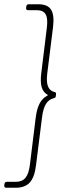

<svg xmlns="http://www.w3.org/2000/svg" viewBox="-38 -779 310 905"><path d="M35 106C95 106 123 75 132 -2L160 -225C167 -282 184 -308 215 -316C221 -317 225 -320 225 -326L226 -335C227 -341 225 -344 219 -345C189 -353 178 -379 185 -435L212 -651C221 -728 201 -759 141 -759H97C91 -759 87 -755 86 -749L85 -741C84 -735 88 -731 94 -731H135C175 -731 190 -708 183 -650L157 -438C149 -379 159 -348 185 -333C188 -332 188 -330 185 -328C154 -312 137 -280 130 -222L103 -3C96 55 76 78 36 78H-6C-12 78 -16 82 -17 88L-18 96C-18 102 -15 106 -9 106Z"/></svg>

Font: Barlow Thin
Style: Italic
Weight: 250
Italic angle: -7°
Designer: Jeremy Tribby
Foundry: Tribby Type
Version: Version 1.422;hotconv 1.0.109;makeotfexe 2.5.65596